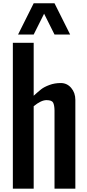

<svg xmlns="http://www.w3.org/2000/svg" viewBox="-20 -1132 524 1152"><path d="M57.1 0V-875H182.1V-557.6Q210 -583 227.5 -596.7Q245.1 -610.4 276.4 -622.1Q307.6 -633.8 344.7 -633.8Q382.3 -633.8 407.2 -604.5Q432.1 -575.2 432.1 -532.7V0H307.1V-468.8Q306.6 -501 298.8 -516.1Q291 -531.2 258.8 -531.2Q226.6 -531.2 182.1 -494.6V0ZM88.4 -924.8 182.1 -1112.3H307.1L400.9 -924.8H307.1L244.6 -1049.8L182.1 -924.8Z"/></svg>

Font: Oswald-Regular
Style: Regular
Weight: 400
Designer: vernon adams
Foundry: vernon adams
Version: Version 2.002; ttfautohint (v0.92.18-e454-dirty) -l 8 -r 50 